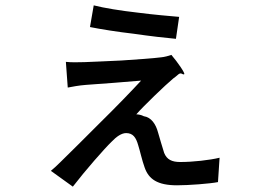

<svg xmlns="http://www.w3.org/2000/svg" viewBox="-20 -653 980 717"><path d="M493 -606C431 -613 369 -623 330 -633L316 -552C356 -544 418 -534 479 -527C541 -518 602 -511 637 -508L649 -590C615 -593 554 -598 493 -606ZM432 -427C374 -424 317 -422 296 -421C272 -420 243 -420 226 -422L233 -326C249 -329 274 -334 301 -336C346 -339 464 -348 507 -352C471 -313 413 -253 354 -195C297 -138 241 -82 208 -50C191 -33 182 -25 170 -15L252 44C299 -17 370 -98 397 -124C415 -143 434 -156 451 -156C477 -156 488 -139 496 -111C502 -93 511 -52 520 -28C535 16 568 39 641 39C685 39 764 33 794 27L800 -64C763 -55 701 -48 653 -48C622 -48 603 -57 593 -82C587 -102 576 -137 570 -159C562 -189 545 -215 517 -219C508 -224 496 -226 489 -226C514 -255 599 -337 627 -360C633 -364 640 -370 647 -376C658 -384 662 -372 668 -376C672 -379 644 -420 620 -448C612 -445 594 -440 582 -439C552 -435 491 -431 432 -427Z"/></svg>

Font: GenSekiGothic2 TW M
Style: Regular
Weight: 500
Version: Version 2.100;PS 2.1;hotconv 16.6.51;makeotf.lib2.5.65220 DE